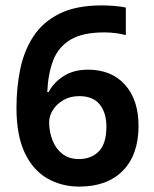

<svg xmlns="http://www.w3.org/2000/svg" viewBox="-20 -774 569 711"><path d="M41 -375Q41 -450 55 -518Q69 -586 103.5 -639Q138 -692 199.5 -723Q261 -754 357 -754Q377 -754 403 -752Q429 -750 446 -746V-644Q408 -654 366 -654Q286 -654 241 -627Q196 -600 177 -550.5Q158 -501 155 -433H160Q179 -469 216 -492.5Q253 -516 306 -516Q393 -516 443 -460Q493 -404 493 -308Q493 -201 435 -142Q377 -83 274 -83Q207 -83 154 -114Q101 -145 71 -209.5Q41 -274 41 -375ZM272 -185Q318 -185 346 -213.5Q374 -242 374 -305Q374 -357 349 -387.5Q324 -418 274 -418Q240 -418 215 -403.5Q190 -389 176 -367Q162 -345 162 -321Q162 -287 174 -255.5Q186 -224 210.5 -204.5Q235 -185 272 -185Z"/></svg>

Font: Noto Sans Telugu UI SemiCondensed SemiBold
Style: Regular
Weight: 600
Width: 4
Designer: Jelle Bosma - Monotype Design Team
Foundry: Monotype Imaging Inc.
Version: Version 2.005; ttfautohint (v1.8.4.7-5d5b)